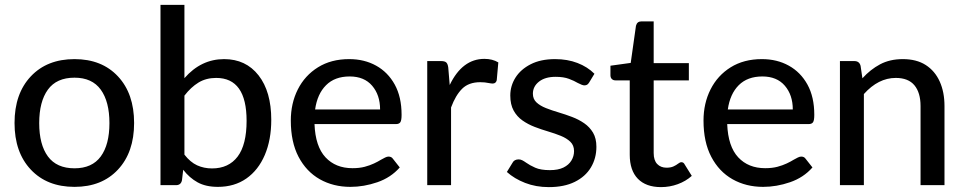

<svg xmlns="http://www.w3.org/2000/svg" viewBox="-20 -758 3950 786"><path d="M285 7Q172.5 7 106 -63.8Q39.5 -134.5 39.5 -254.5Q39.5 -374.5 106 -445.2Q172.5 -516 285 -516Q397 -516 463 -445.2Q529 -374.5 529 -254.5Q529 -134.5 463 -63.8Q397 7 285 7ZM285 -69Q357 -69 392.5 -117.5Q428 -166 428 -254Q428 -342 392.5 -391Q357 -440 285 -440Q211.5 -440 176 -391Q140.5 -342 140.5 -254Q140.5 -166 176.2 -117.5Q212 -69 285 -69Z M872 7Q822.5 7 789 -11.5Q755.5 -30 730 -63L725 -20.5Q721 0 700.5 0H637V-738H735V-438Q803 -516 897.5 -516Q986.5 -516 1038.5 -449.5Q1090.5 -383 1090.5 -267.5Q1090.5 -185.5 1064 -123.5Q1037.5 -61.5 988.5 -27.2Q939.5 7 872 7ZM848 -68.5Q916 -68.5 952.8 -117Q989.5 -165.5 989.5 -263.5Q989.5 -439 865 -439Q823.5 -439 792.5 -420Q761.5 -401 735 -366.5V-125Q759 -94 787 -81.2Q815 -68.5 848 -68.5Z M1414.5 7Q1344.5 7 1289.2 -24.2Q1234 -55.5 1202.2 -116Q1170.5 -176.5 1170.5 -264.5Q1170.5 -335 1199.2 -392Q1228 -449 1281.8 -482.5Q1335.5 -516 1409.5 -516Q1471.5 -516 1519.8 -489.2Q1568 -462.5 1596 -411.8Q1624 -361 1624 -288Q1624 -265.5 1619 -257.8Q1614 -250 1600.5 -250H1267.5Q1271 -158.5 1312.5 -114Q1354 -69.5 1423 -69.5Q1451.5 -69.5 1473 -75.2Q1494.5 -81 1511 -88.8Q1527.5 -96.5 1539.5 -104Q1549 -109.5 1556.8 -113.2Q1564.5 -117 1570.5 -117Q1582.5 -117 1588.5 -108L1616.5 -72.5Q1580 -31 1524.8 -12Q1469.5 7 1414.5 7ZM1536 -310Q1536 -369 1503.5 -407Q1471 -445 1411.5 -445Q1350.5 -445 1314.8 -409.2Q1279 -373.5 1270 -310Z M1826.5 0H1729V-508H1785.5Q1801 -508 1807 -502.2Q1813 -496.5 1815 -482L1821 -410Q1872.5 -517 1963 -517Q1996 -517 2020 -502.5L2013.5 -429.5Q2010 -416 1997 -416Q1991.5 -416 1981 -418Q1965.5 -421.5 1946 -421.5Q1899 -421.5 1872 -394.8Q1845 -368 1826.5 -318Z M2226.5 8Q2174 8 2129.8 -9.2Q2085.5 -26.5 2055 -54L2078 -91.5Q2085 -105.5 2103.5 -105.5Q2111 -105.5 2118.2 -101.8Q2125.5 -98 2134 -92Q2148.5 -81.5 2171 -71.5Q2193.5 -61.5 2231 -61.5Q2265 -61.5 2286.8 -72.2Q2308.5 -83 2319.2 -100.8Q2330 -118.5 2330 -139.5Q2330 -163 2315 -177.5Q2300 -192 2276 -201.8Q2252 -211.5 2224 -219.8Q2196 -228 2168.8 -238.5Q2141.5 -249 2119 -264.8Q2096.5 -280.5 2082.8 -305.2Q2069 -330 2069 -367Q2069 -406.5 2090.2 -440.2Q2111.5 -474 2152.5 -495Q2193.5 -516 2252.5 -516Q2303 -516 2344 -500.2Q2385 -484.5 2413.5 -456L2392 -420.5Q2388 -414 2383.5 -411.2Q2379 -408.5 2372 -408.5Q2364 -408.5 2345 -418.5Q2331 -427 2309.2 -435.2Q2287.5 -443.5 2254.5 -443.5Q2211.5 -443.5 2186.5 -423.8Q2161.5 -404 2161.5 -374.5Q2161.5 -352.5 2176.2 -338.8Q2191 -325 2215 -315.5Q2239 -306 2267 -297.8Q2295 -289.5 2322 -279.2Q2349 -269 2371.5 -253.5Q2394 -238 2407.8 -214.8Q2421.5 -191.5 2421.5 -157Q2421.5 -110 2399 -72.5Q2376.5 -35 2333 -13.5Q2289.5 8 2226.5 8Z M2686 8Q2624.5 8 2591.2 -26.2Q2558 -60.5 2558 -124.5V-429H2499Q2490.5 -429 2484.8 -434.5Q2479 -440 2479 -450V-489L2562 -500.5L2583.5 -652.5Q2588 -670.5 2606 -670.5H2656V-499.5H2800V-429H2656V-131.5Q2656 -101.5 2670.5 -86.5Q2685 -71.5 2708.5 -71.5Q2726 -71.5 2737.2 -76.8Q2748.5 -82 2756 -88Q2763.5 -94 2769.5 -94Q2778.5 -94 2783 -84.5L2812 -38Q2787.5 -16 2754.5 -4Q2721.5 8 2686 8Z M3104 7Q3034 7 2978.8 -24.2Q2923.5 -55.5 2891.8 -116Q2860 -176.5 2860 -264.5Q2860 -335 2888.8 -392Q2917.5 -449 2971.2 -482.5Q3025 -516 3099 -516Q3161 -516 3209.2 -489.2Q3257.5 -462.5 3285.5 -411.8Q3313.5 -361 3313.5 -288Q3313.5 -265.5 3308.5 -257.8Q3303.5 -250 3290 -250H2957Q2960.5 -158.5 3002 -114Q3043.5 -69.5 3112.5 -69.5Q3141 -69.5 3162.5 -75.2Q3184 -81 3200.5 -88.8Q3217 -96.5 3229 -104Q3238.5 -109.5 3246.2 -113.2Q3254 -117 3260 -117Q3272 -117 3278 -108L3306 -72.5Q3269.5 -31 3214.2 -12Q3159 7 3104 7ZM3225.5 -310Q3225.5 -369 3193 -407Q3160.5 -445 3101 -445Q3040 -445 3004.2 -409.2Q2968.5 -373.5 2959.5 -310Z M3846.5 0H3748.5V-324Q3748.5 -378.5 3723.5 -408.8Q3698.5 -439 3647 -439Q3575.5 -439 3516.5 -373V0H3418.5V-508H3477.5Q3498 -508 3503 -488.5L3510.5 -437.5Q3543 -473.5 3583 -494.8Q3623 -516 3676 -516Q3732 -516 3769.8 -491.8Q3807.5 -467.5 3827 -424.2Q3846.5 -381 3846.5 -324Z"/></svg>

Font: Verano Sans Medium
Style: Regular
Weight: 500
Designer: Lukasz Dziedzic with Adam Twardoch and Botio Nikoltchev
Foundry: tyPoland Lukasz Dziedzic
Version: Version 3.001;December 28, 2019;FontCreator 12.0.0.2547 64-b